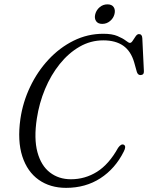

<svg xmlns="http://www.w3.org/2000/svg" viewBox="-20 -872 698 904"><path d="M563 -190.5Q576 -183.5 562.5 -158Q522.5 -78 452.8 -32.8Q383 12.5 291 12.5Q216 12.5 162.2 -25.5Q108.5 -63.5 85 -136Q61.5 -208.5 76 -312Q87.5 -391 121.8 -463Q156 -535 208.2 -591.2Q260.5 -647.5 326.2 -680.2Q392 -713 466.5 -713Q508 -713 533.2 -702.2Q558.5 -691.5 572.2 -680.8Q586 -670 591.5 -670Q598.5 -670 605 -680.5Q611.5 -691 618.8 -701.2Q626 -711.5 634 -711.5Q649 -711.5 650 -692.5L657.5 -537Q658.5 -519 641.5 -518.5Q628.5 -518.5 624 -534.5L612 -577.5Q596.5 -631.5 560.2 -656.8Q524 -682 466.5 -682Q406.5 -682 354.5 -652Q302.5 -622 261 -570.2Q219.5 -518.5 192 -452.5Q164.5 -386.5 153.5 -314Q139 -219.5 156.2 -155.8Q173.5 -92 215 -60Q256.5 -28 314 -28Q380.5 -28 436.8 -63.2Q493 -98.5 536 -176Q550.5 -196.5 563 -190.5ZM461.5 -759.5Q441 -759.5 432.2 -772.8Q423.5 -786 428.5 -805.5Q434 -825.5 449.8 -838.5Q465.5 -851.5 486 -851.5Q506.5 -851.5 515.2 -838.5Q524 -825.5 519 -805.5Q514 -786 498 -772.8Q482 -759.5 461.5 -759.5Z"/></svg>

Font: Fraunces 72pt S050 Light
Style: Italic
Weight: 300
Italic angle: -16°
Version: Version 1.000; ttfautohint (v1.8.3)